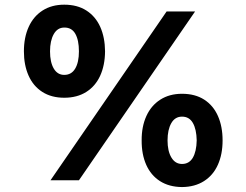

<svg xmlns="http://www.w3.org/2000/svg" viewBox="-20 -755 1032 804"><path d="M80.1 -540Q80.1 -598.1 100.1 -642.3Q120.1 -686.5 158.2 -710.9Q196.3 -735.4 249 -735.4Q303.7 -735.4 341.8 -710.9Q379.9 -686.5 399.7 -642.6Q419.4 -598.6 419.9 -540Q419.4 -481.4 399.4 -437.7Q379.4 -394 341.1 -369.9Q302.7 -345.7 249 -345.7Q195.3 -345.7 157.2 -370.1Q119.1 -394.5 99.6 -438.5Q80.1 -482.4 80.1 -540ZM310.5 -540Q310.5 -586.9 295.4 -613.5Q280.3 -640.1 249 -639.6Q220.7 -639.6 205.1 -612.1Q189.5 -584.5 189.5 -540Q189.5 -494.6 205.1 -468Q220.7 -441.4 249 -441.4Q279.3 -441.4 294.9 -467.8Q310.5 -494.1 310.5 -540ZM573.2 -167Q572.8 -224.6 592.8 -268.8Q612.8 -313 651.1 -337.6Q689.5 -362.3 742.2 -362.3Q796.9 -362.3 835 -337.9Q873 -313.5 892.6 -269.3Q912.1 -225.1 912.1 -167Q912.1 -108.9 892.3 -64.9Q872.6 -21 834.2 3.4Q795.9 27.8 742.2 28.3Q688 27.8 649.9 3.4Q611.8 -21 592.3 -64.9Q572.8 -108.9 573.2 -167ZM803.7 -167Q802.7 -213.9 787.6 -240.2Q772.5 -266.6 742.2 -266.6Q712.9 -266.6 697.3 -239.3Q681.6 -211.9 681.6 -167Q681.6 -122.1 697.8 -95.2Q713.9 -68.4 742.2 -68.4Q772 -68.4 787.4 -94.5Q802.7 -120.6 803.7 -167ZM677.7 -707H796.9L310.5 0H191.4Z"/></svg>

Font: Pretendard Std ExtraBold
Style: Regular
Weight: 800
Designer: Base glyphs from Inter by Rasmus Andersson; Hangeul glyphs from Noto Sans CJK(Source Han Sans) by Jang Soo-young and Kan
Foundry: Kil Hyung-jin
Version: Version 1.309